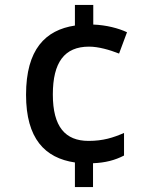

<svg xmlns="http://www.w3.org/2000/svg" viewBox="-20 -744 612 774"><path d="M356 -645V-724H282V-641C163 -623 85 -545 85 -362C85 -185 161 -107 282 -89V10H355V-86C405 -88 443 -98 480 -117V-208C436 -189 396 -176 337 -176C243 -176 193 -233 193 -363C193 -493 240 -556 339 -556C377 -556 422 -543 460 -528L492 -614C458 -630 409 -643 356 -645Z"/></svg>

Font: Noto Sans Bamum Medium
Style: Regular
Weight: 500
Designer: Monotype Design Team
Foundry: Monotype Imaging Inc.
Version: Version 2.002